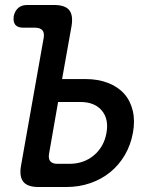

<svg xmlns="http://www.w3.org/2000/svg" viewBox="-20 -750 640 770"><path d="M229 -433H322Q373 -433 413 -417.5Q453 -402 478 -374Q503 -346 512.5 -305.5Q522 -265 513 -217Q504 -168 480.5 -128Q457 -88 422 -59.5Q387 -31 342 -15.5Q297 0 246 0H134Q91 0 74 -20.5Q57 -41 64 -84L155 -597Q159 -618 150 -628.5Q141 -639 120 -639H73Q51 -639 41.5 -650.5Q32 -662 35 -685Q40 -707 53.5 -718.5Q67 -730 89 -730H197Q241 -730 257.5 -709.5Q274 -689 267 -646ZM177 -135Q173 -114 181.5 -103.5Q190 -93 211 -93H258Q316 -93 356.5 -127Q397 -161 407 -217Q417 -273 388 -307Q359 -341 302 -341H213Z"/></svg>

Font: Maple Mono NL Medium
Style: Italic
Weight: 500
Italic angle: -10°
Monospace: yes
Designer: subframe7536
Version: Version 7.000